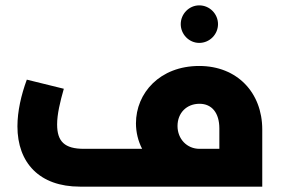

<svg xmlns="http://www.w3.org/2000/svg" viewBox="-20 -696 1056 716"><path d="M723 -536C762 -536 793 -568 793 -606C793 -644 762 -676 723 -676C685 -676 654 -644 654 -606C654 -568 685 -536 723 -536ZM723 -450C576 -450 487 -349 487 -236C487 -203 495 -170 510 -141H293C221 -141 193 -168 193 -232C193 -270 204 -316 218 -365L80 -399C59 -342 45 -281 45 -225C45 -89 127 0 278 0H958V-213C958 -351 864 -450 723 -450ZM724 -141C677 -141 642 -178 642 -226C642 -275 676 -309 724 -309C770 -309 798 -275 798 -217V-141Z"/></svg>

Font: UULA Sans
Style: Bold
Weight: 700
Designer: Mohamed Gaber, Laura Garcia Mut
Foundry: Kief Type Foundry
Version: Version 3.006;hotconv 1.0.109;makeotfexe 2.5.65596